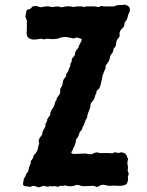

<svg xmlns="http://www.w3.org/2000/svg" viewBox="-20 -814 643 838"><path d="M535.2 -790Q554.2 -779.3 543 -757.8Q540 -752.9 537.6 -741.2Q535.2 -729.5 530.3 -723.6Q522.9 -716.3 522.9 -708Q522.9 -699.7 517.6 -694.3L509.8 -686.5Q500.5 -675.3 502 -666Q502.9 -657.2 501.5 -654.3Q500 -651.4 494.1 -644.5Q488.3 -637.2 486.8 -625Q485.8 -612.8 482.9 -609.4Q480 -606 478 -604Q476.1 -602.1 475.1 -599.1Q474.1 -595.7 474.1 -593.8Q474.1 -586.9 467.8 -580.1Q461.4 -573.2 460 -564.5Q458.5 -551.3 449.7 -539.6Q440.9 -528.3 440.9 -523.4V-517.1L428.2 -485.8Q420.4 -445.8 417 -436.5Q413.6 -427.2 407.2 -422.4Q400.9 -417.5 400.9 -413.6V-409.2Q393.1 -393.6 393.1 -388.2Q392.6 -382.8 384.8 -373.5Q377 -364.3 375.5 -360.4Q374 -356.4 374.5 -353Q375 -349.1 374 -346.2Q373 -343.3 368.2 -330.6Q360.8 -311.5 360.8 -307.1V-303.2Q357.9 -295.4 354 -291Q352.1 -287.1 345.2 -266.1Q339.8 -260.7 339.4 -254.9Q338.9 -249 334 -244.1Q329.1 -239.3 327.6 -236.3Q326.2 -233.4 324.2 -226.1Q322.3 -219.7 320.3 -216.8Q318.4 -213.9 315.9 -210.4Q311 -204.6 311 -200.2V-194.8L305.2 -176.8Q305.2 -175.8 303.2 -173.3Q300.3 -169.4 298.8 -164.1Q297.9 -158.7 294.9 -155.3Q283.7 -142.1 307.1 -142.1L352.1 -144Q356 -144 366.7 -141.6Q377.4 -139.2 386.7 -144Q396.5 -148.9 402.3 -148.9Q408.2 -148.9 414.1 -146Q432.6 -146 451.2 -146L470.2 -145Q482.9 -151.4 488.3 -148.4Q494.1 -146 496.1 -146L506.8 -148.9Q515.6 -149.9 526.9 -143.1Q532.7 -138.7 539.1 -119.1L536.1 -107.9Q536.1 -93.8 537.6 -90.8Q539.1 -87.9 539.1 -85.9L537.1 -70.8Q537.1 -69.8 542 -55.2L538.1 -43L539.1 -27.8L536.1 -19Q533.7 -1 490.2 -2.9L480 -3.9L454.1 -2.9L432.1 -7.8Q421.4 -7.8 414.1 -2.9Q407.2 2 402.8 2L389.2 -2.9Q383.8 -2.9 362.3 -2Q340.8 -1 336.4 -2Q332 -2.9 327.6 -4.9Q317.4 -9.3 303.2 -3.4Q289.1 2.4 263.2 -4.9L254.9 -2.9Q248.5 -2.9 242.2 -2.9Q238.3 1 231 1L217.8 -2Q216.8 -2.9 214.4 -1.5Q211.9 0 210.9 0L201.2 -2L189 1L169.9 -2.9L149.9 3.9Q144 2.4 127.9 -2.9Q119.1 -2.9 111.8 2L84 -2.9Q79.6 -7.3 80.6 -14.2Q82 -21 82 -22L84 -33.2L89.8 -43Q94.2 -56.6 98.6 -60.5Q103 -64 103 -65.9L106.9 -84L113.8 -100.1V-105.5Q113.3 -109.9 118.2 -115.7Q125 -123.5 125 -128.9Q125 -134.8 131.3 -140.6Q137.7 -146.5 141.1 -153.8Q145 -161.1 145.5 -167Q146 -172.9 147 -174.8L150.9 -187Q151.9 -188 150.4 -189.5Q148.9 -190.9 148.9 -199.2Q149.4 -207.5 157.2 -217.3Q165 -227.1 165 -231V-236.8L171.4 -249.5Q175.8 -257.8 178.2 -262.2Q178.2 -267.1 178.2 -272L185.1 -285.2Q186 -287.1 186 -289.6V-293Q189.9 -300.8 199.2 -312V-315.4Q199.2 -326.2 208 -338.4Q216.8 -350.6 218.3 -357.4Q220.2 -365.2 220.7 -368.2Q221.2 -371.1 226.1 -376Q226.1 -385.3 234.9 -395.5Q243.7 -405.3 242.7 -414.6Q241.7 -424.3 244.6 -428.7Q247.1 -433.1 250 -438Q252.9 -442.9 253.4 -450.2Q254.9 -465.8 261.7 -472.7Q269 -480 268.6 -483.9Q267.6 -490.2 272.9 -496.6Q278.3 -502.4 279.3 -508.8Q280.8 -515.1 282.2 -516.1L287.1 -525.9V-533.7Q287.1 -538.1 292 -543Q292 -544.9 292.5 -547.9Q293 -550.8 293.5 -553.7Q293.9 -556.6 295.4 -559.6Q296.9 -562 301.3 -566.4Q308.1 -573.2 308.1 -582Q308.1 -590.8 320.8 -604Q322.3 -606 324.2 -612.8Q326.2 -619.6 334 -632.3Q341.8 -645 327.1 -647Q315.4 -650.9 313.5 -650.4Q311.5 -649.9 305.7 -647.5Q300.8 -645 285.2 -649.4Q269.5 -653.8 255.4 -651.9Q240.7 -649.9 231 -645L210 -643.1L185.1 -645L169.9 -642.1Q164.1 -645 157.2 -645L147 -643.1Q93.3 -633.8 96.2 -674.8L97.2 -680.7V-725.1Q96.7 -726.6 90.8 -741.2Q90.8 -743.2 93.3 -755.9Q95.7 -768.6 96.7 -769.5Q97.7 -771 100.6 -772Q104 -773.4 108.9 -774.4Q113.8 -775.4 116.7 -779.8Q120.1 -784.7 123 -786.1Q136.7 -789.6 146 -785.6Q155.8 -782.2 158.2 -782.2L180.2 -786.1Q191.9 -787.6 204.1 -783.2L233.9 -786.1L247.1 -782.2L269 -786.1Q287.1 -787.6 299.8 -783.2L314.9 -786.1H336.9L348.1 -783.2L356.9 -786.1H392.1L409.2 -783.2L422.9 -788.1L432.1 -786.1H477.1L490.2 -791Q495.1 -792 505.9 -792Q516.6 -792 521.5 -793.5Q526.4 -794.9 535.2 -790Z"/></svg>

Font: AntiqueNobleBoldCondensed
Style: BoldCondensed
Weight: 700
Version: Version 001.000